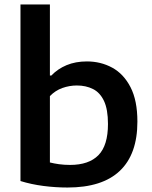

<svg xmlns="http://www.w3.org/2000/svg" viewBox="-20 -828 678 858"><path d="M281.5 10Q228.5 10 174.2 3Q120 -4 71.5 -19V-808H203V-490.5H209.5Q237.5 -520 277.5 -536.8Q317.5 -553.5 368.5 -553.5Q430 -553.5 481.2 -525.8Q532.5 -498 563.2 -438.5Q594 -379 594 -284.5Q594 -139 515.5 -64.5Q437 10 281.5 10ZM293 -91Q377 -91 419.8 -134.5Q462.5 -178 462.5 -274Q462.5 -339 444.8 -376.8Q427 -414.5 395.5 -430.2Q364 -446 323.5 -446Q290.5 -446 258.8 -434.8Q227 -423.5 203 -398.5V-102Q220.5 -97.5 243.8 -94.2Q267 -91 293 -91Z"/></svg>

Font: Encode Sans Semi Expanded SemiBold
Style: Regular
Weight: 600
Width: 6
Designer: Multiple Designers
Foundry: Impallari Type
Version: Version 3.000; ttfautohint (v1.8.3) -l 8 -r 50 -G 200 -x 14 